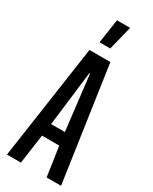

<svg xmlns="http://www.w3.org/2000/svg" viewBox="-228 -948 801 1002"><g transform="rotate(30 173.0 -447.0)"><path d="M10 0 110 -688H236L336 0H249L223 -177H119L94 0ZM130 -253H213L174 -583H170ZM136 -749V-754L157 -894H235V-889L200 -749Z"/></g></svg>

Font: Saira UltraCondensed SemiBold
Style: Regular
Weight: 600
Width: 1
Designer: Hector Gatti with collaboration of the Omnibus-Type team
Foundry: Omnibus-Type
Version: Version 1.101